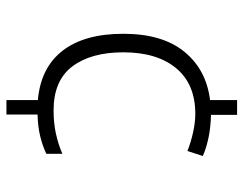

<svg xmlns="http://www.w3.org/2000/svg" viewBox="-102 -662 774 611"><g transform="rotate(90 285.5 -357.0)"><path d="M346 -641Q384 -640 416.5 -633.5Q449 -627 477 -615L461 -566Q433 -577 401.5 -584Q370 -591 343 -591Q248 -591 197.5 -530Q147 -469 147 -362Q147 -259 192 -199.5Q237 -140 332 -140Q372 -140 406 -147.5Q440 -155 470 -168V-117Q445 -105 414.5 -97.5Q384 -90 345 -89V10H299V-90Q196 -99 142 -168.5Q88 -238 88 -362Q88 -486 145 -556Q202 -626 299 -638V-724H346Z"/></g></svg>

Font: Noto Sans Lao Light
Style: Regular
Weight: 300
Designer: Monotype Design Team
Foundry: Monotype Imaging Inc.
Version: Version 2.003; ttfautohint (v1.8.4.7-5d5b)